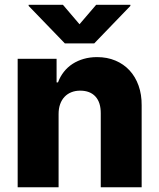

<svg xmlns="http://www.w3.org/2000/svg" viewBox="-20 -795 674 815"><path d="M55 -545.5H220.2V-445.3H226.2Q235.4 -470.2 251.1 -490.1Q266.7 -509.9 288 -523.8Q309.3 -537.6 335.6 -545.1Q361.9 -552.6 392 -552.6Q435 -552.6 470 -537.8Q505 -523.1 529.8 -496.3Q554.7 -469.5 568.2 -431.6Q581.7 -393.8 581.3 -347.7V0H407.7V-313.6Q408 -360.4 385.1 -385.3Q362.2 -410.2 320.3 -410.2Q299.7 -410.2 282.8 -403.4Q266 -396.7 253.9 -383.9Q241.8 -371.1 235.3 -352.8Q228.7 -334.5 228.7 -311.1V0H55ZM101.6 -774.5H247.2L317.5 -692.1L388.1 -774.5H533.4V-769.9L380 -610.8H255.3L101.6 -769.9Z"/></svg>

Font: Inter P Extra Bold
Style: Regular
Weight: 800
Designer: Rasmus Andersson
Foundry: rsms
Version: Version 3.018;git-588b23468